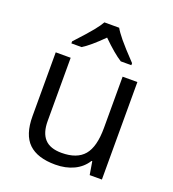

<svg xmlns="http://www.w3.org/2000/svg" viewBox="-140 -873 894 990"><g transform="rotate(20 307.0 -378.0)"><path d="M162 -535V-188Q162 -123 192 -90.5Q222 -58 285 -58Q369 -58 408 -104Q447 -150 447 -254V-535H528V0H461L449 -72H445Q420 -32 376 -11Q332 10 275 10Q177 10 128.5 -36.5Q80 -83 80 -185V-535ZM140 -617Q202 -684 227 -715Q252 -746 263 -766H344Q355 -746 381.5 -713.5Q408 -681 469 -617V-606H411Q368 -633 303 -697Q237 -631 196 -606H140Z"/></g></svg>

Font: Stephens Clock
Style: Regular
Weight: 400
Designer: Peter Wiegel (catfonts.de) with slight modifications by DT1.org
Version: Version 0.9.1